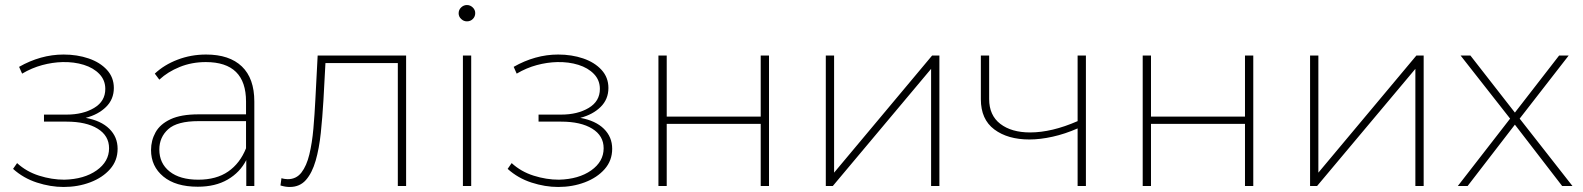

<svg xmlns="http://www.w3.org/2000/svg" viewBox="-20 -740 6300 764"><path d="M233 4Q181 4 127 -13.5Q73 -31 32 -68L48 -91Q85 -57 135.5 -41Q186 -25 236 -25Q315 -27 364.5 -62Q414 -97 414 -150Q414 -200 368.5 -228Q323 -256 245 -256H155V-284H245Q310 -284 354.5 -310.5Q399 -337 399 -386Q399 -421 375.5 -445.5Q352 -470 313.5 -482Q275 -494 229 -493Q189 -492 148 -481Q107 -470 68 -447L56 -474Q98 -498 142.5 -510.5Q187 -523 233 -523Q287 -523 332.5 -507.5Q378 -492 405.5 -462Q433 -432 433 -390Q433 -345 402 -314.5Q371 -284 321 -271Q382 -260 415 -227.5Q448 -195 448 -148Q448 -101 418 -67Q388 -33 339 -14.5Q290 4 233 4Z M960 0V-103Q935 -54 886 -25.5Q837 3 767 3Q679 3 630 -37.5Q581 -78 581 -143Q581 -181 599 -213.5Q617 -246 658.5 -265.5Q700 -285 770 -285H959V-336Q959 -493 799 -493Q743 -493 695 -473.5Q647 -454 614 -423L596 -447Q633 -482 686.5 -502.5Q740 -523 800 -523Q893 -523 942.5 -475.5Q992 -428 992 -336V0ZM959 -150V-258H770Q685 -258 649.5 -226Q614 -194 614 -145Q614 -90 655 -57.5Q696 -25 769 -25Q841 -25 888 -57.5Q935 -90 959 -150Z M1133 4Q1124 4 1115 2.5Q1106 1 1096 -2L1100 -31Q1106 -29 1113 -28Q1120 -27 1125 -27Q1159 -27 1179.5 -53.5Q1200 -80 1211 -125.5Q1222 -171 1227 -228Q1232 -285 1235 -346L1244 -519H1596V0H1563V-489H1275L1267 -341Q1263 -273 1256.5 -211Q1250 -149 1236 -100.5Q1222 -52 1197.5 -24Q1173 4 1133 4Z M1822 0V-519H1855V0ZM1838 -655Q1825 -655 1815 -664.5Q1805 -674 1805 -687Q1805 -701 1815 -710.5Q1825 -720 1838 -720Q1851 -720 1861 -710.5Q1871 -701 1871 -688Q1871 -674 1861.5 -664.5Q1852 -655 1838 -655Z M2201 4Q2149 4 2095 -13.5Q2041 -31 2000 -68L2016 -91Q2053 -57 2103.5 -41Q2154 -25 2204 -25Q2283 -27 2332.5 -62Q2382 -97 2382 -150Q2382 -200 2336.5 -228Q2291 -256 2213 -256H2123V-284H2213Q2278 -284 2322.5 -310.5Q2367 -337 2367 -386Q2367 -421 2343.5 -445.5Q2320 -470 2281.5 -482Q2243 -494 2197 -493Q2157 -492 2116 -481Q2075 -470 2036 -447L2024 -474Q2066 -498 2110.5 -510.5Q2155 -523 2201 -523Q2255 -523 2300.5 -507.5Q2346 -492 2373.5 -462Q2401 -432 2401 -390Q2401 -345 2370 -314.5Q2339 -284 2289 -271Q2350 -260 2383 -227.5Q2416 -195 2416 -148Q2416 -101 2386 -67Q2356 -33 2307 -14.5Q2258 4 2201 4Z M2600 0V-519H2633V-276H3007V-519H3040V0H3007V-247H2633V0Z M3266 0V-519H3299V-53L3689 -519H3718V0H3685V-466L3294 0Z M4076 -185Q3990 -185 3936.5 -225Q3883 -265 3883 -345V-519H3916V-346Q3916 -281 3960.5 -247Q4005 -213 4079 -213Q4165 -213 4268 -258V-519H4301V0H4268V-229Q4218 -207 4168.5 -196Q4119 -185 4076 -185Z M4527 0V-519H4560V-276H4934V-519H4967V0H4934V-247H4560V0Z M5193 0V-519H5226V-53L5616 -519H5645V0H5612V-466L5221 0Z M5781 0 5989 -268 5792 -519H5831L6008 -292L6184 -519H6222L6027 -268L6237 0H6196L6008 -244L5820 0Z"/></svg>

Font: Montserrat ExtraLight
Style: Regular
Weight: 200
Designer: Julieta Ulanovsky
Foundry: Julieta Ulanovsky
Version: Version 9.000; ttfautohint (v1.8.4.7-5d5b)